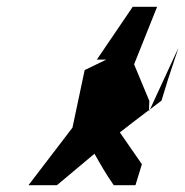

<svg xmlns="http://www.w3.org/2000/svg" viewBox="-20 -735 547 567"><path d="M64 -188H148L259 -281C276 -251 294 -219 316 -188H380L399 -250L334 -344C362 -366 391 -388 420 -410L421 -437L376 -545L444 -715H372L266 -559H294L230 -528L194 -358ZM420 -410 419 -406 423 -412ZM423 -412 457 -438 476 -500 507 -594Z"/></svg>

Font: bitstorm
Style: maxcnobl
Weight: 400
Version: Version 0.2